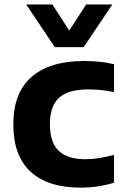

<svg xmlns="http://www.w3.org/2000/svg" viewBox="-20 -828 557 858"><path d="M340.5 10.5Q194.5 10.5 117 -60.5Q39.5 -131.5 39.5 -272Q39.5 -413.5 121.2 -484.5Q203 -555.5 356 -555.5Q430 -555.5 489.5 -541V-416.5Q459.5 -422.5 431.8 -425.5Q404 -428.5 374.5 -428.5Q285.5 -428.5 244.2 -391.5Q203 -354.5 203 -273.5Q203 -190.5 243 -153.5Q283 -116.5 361 -116.5Q390.5 -116.5 420.2 -121Q450 -125.5 489.5 -136V-11.5Q458.5 -1.5 420.2 4.5Q382 10.5 340.5 10.5ZM225 -617.5 97 -808H214L289.5 -691.5L365 -808H482L354 -617.5Z"/></svg>

Font: Encode Sans Semi Expanded
Style: Bold
Weight: 700
Width: 6
Designer: Multiple Designers
Foundry: Impallari Type
Version: Version 3.000; ttfautohint (v1.8.3) -l 8 -r 50 -G 200 -x 14 